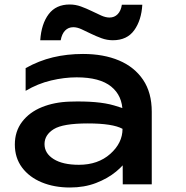

<svg xmlns="http://www.w3.org/2000/svg" viewBox="-20 -820 827 854"><path d="M525 -322Q525 -394 474.5 -435Q424 -476 321 -476Q266 -476 207 -462Q148 -448 94 -416V-517Q153 -550 215.5 -565Q278 -580 349 -580Q441 -580 509.5 -551Q578 -522 616.5 -465Q655 -408 655 -323V0H526ZM291 -368Q416 -372 487.5 -351Q559 -330 566 -317.5Q573 -305 573 -178Q573 -153 553 -120Q533 -87 496 -56.5Q459 -26 407 -6Q355 14 291 14Q221 14 165.5 -9Q110 -32 78 -75Q46 -118 46 -177Q46 -236 78.5 -278.5Q111 -321 166.5 -343.5Q222 -366 291 -368ZM178 -179Q178 -138 218.5 -112.5Q259 -87 331 -87Q416 -87 470.5 -135.5Q525 -184 525 -247Q481 -271 370.5 -271Q260 -271 219 -245.5Q178 -220 178 -179ZM159 -641Q164 -714 196.5 -757Q229 -800 290 -800Q316 -800 340.5 -791Q365 -782 387.5 -771Q410 -760 430 -751Q450 -742 467 -742Q489 -742 503.5 -757Q518 -772 522 -799H613Q609 -730 577 -685.5Q545 -641 482 -641Q456 -641 431.5 -650Q407 -659 384.5 -670Q362 -681 342.5 -690Q323 -699 306 -699Q284 -699 269.5 -684Q255 -669 250 -641Z"/></svg>

Font: Bounded
Style: Regular
Weight: 400
Designer: Vlad Churkin
Version: Version 1.0